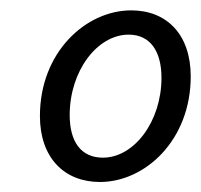

<svg xmlns="http://www.w3.org/2000/svg" viewBox="-20 -745 395 378"><path d="M58.6 -516.6C58.6 -434.6 106.4 -386.7 176.8 -386.7C265.6 -386.7 355.5 -468.8 355.5 -594.7C355.5 -676.8 308.6 -724.6 238.3 -724.6C149.4 -724.6 58.6 -642.6 58.6 -516.6ZM297.9 -591.8C297.9 -505.9 244.1 -434.6 182.6 -434.6C139.6 -434.6 117.2 -465.8 117.2 -518.6C117.2 -604.5 170.9 -676.8 233.4 -676.8C275.4 -676.8 297.9 -644.5 297.9 -591.8Z"/></svg>

Font: Ed Sans Neue
Style: Italic
Weight: 400
Italic angle: -11°
Designer: Stephen Hutchings
Version: Version 1.004;PS 001.004;hotconv 1.0.88;makeotf.lib2.5.64775